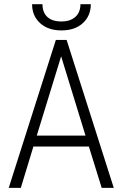

<svg xmlns="http://www.w3.org/2000/svg" viewBox="-20 -903 588 923"><path d="M407.2 -198.7H140.6L80.1 0H22L248.5 -710.9H300.3L526.9 0H468.8ZM156.7 -251H391.1L273.9 -632.3ZM416.5 -882.8Q416.5 -827.1 378.4 -792Q340.3 -756.8 275.4 -756.8Q211.4 -756.8 172.9 -791.7Q134.3 -826.7 134.3 -882.8H184.1Q184.1 -843.8 207.3 -821.8Q230.5 -799.8 275.4 -799.8Q317.9 -799.8 342.3 -821.8Q366.7 -843.8 366.7 -882.8Z"/></svg>

Font: Roboto Condensed Light
Style: Regular
Weight: 300
Designer: Google
Version: Version 2.134; 2016